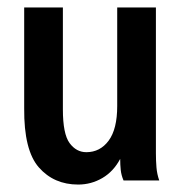

<svg xmlns="http://www.w3.org/2000/svg" viewBox="-20 -485 490 516"><path d="M190 11Q125 11 84.5 -35Q44 -81 45 -194V-465H149V-191Q149 -125 167 -100.5Q185 -76 212 -76Q249 -76 272 -107Q295 -138 295 -200V-465H399V-73Q399 -53 400.5 -35Q402 -17 408 0H312Q306 -14 304.5 -28Q303 -42 303 -58Q285 -24 255 -6.5Q225 11 190 11Z"/></svg>

Font: Inconsolata SemiCondensed Bold
Style: Regular
Weight: 700
Width: 4
Monospace: yes
Designer: Raph Levien, Cyreal, Brenton Simpson
Foundry: Raph Levien, Cyreal, Google
Version: Version 3.001; ttfautohint (v1.8.2.53-6de2)